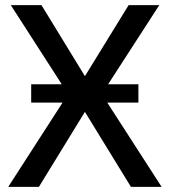

<svg xmlns="http://www.w3.org/2000/svg" viewBox="-20 -725 659 745"><path d="M12 0 257 -380V-340L22 -705H141L319 -414H300L479 -705H598L362 -340V-380L607 0H488L299 -308H320L131 0ZM101 -327V-398H517V-327Z"/></svg>

Font: Nunito Sans 10pt SemiCondensed SemiBold
Style: Regular
Weight: 600
Width: 4
Designer: Vernon Adams
Foundry: Vernon Adams
Version: Version 3.101;gftools[0.9.27]